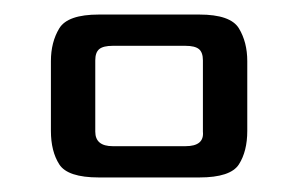

<svg xmlns="http://www.w3.org/2000/svg" viewBox="-20 -574 410 264"><path d="M50 -394V-490Q50 -516 61.5 -535Q73 -554 116 -554H254Q297 -554 308.5 -535Q320 -516 320 -490V-394Q320 -366 308.5 -348Q297 -330 254 -330H116Q73 -330 61.5 -348Q50 -366 50 -394ZM235 -373Q261 -373 259 -393V-491Q259 -502 253.5 -506.5Q248 -511 235 -511H135Q122 -511 116.5 -506.5Q111 -502 111 -491V-393Q111 -373 135 -373Z"/></svg>

Font: Gold
Style: Regular
Weight: 400
Designer: jaiki
Version: Version 1.000